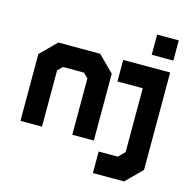

<svg xmlns="http://www.w3.org/2000/svg" viewBox="-131 -882 1214 1213"><g transform="rotate(15 476.0 -275.0)"><path d="M55 0V-437L158 -540H432L535 -437V0H394V-368L363.5 -398.5H226.5L196 -368V0ZM126.5 -71H126V-396L200 -470H393.5L466.5 -397V-71H466V-397L393.5 -470H200L126.5 -396ZM582.5 200V59H708L748 18.5V-399H582.5V-540H889.5V97L786.5 200ZM664 126.5H752.5L819 56.5V-470H653.5V-470.5H819V56.5L752.5 127H664ZM748 -618V-750H889.5V-618ZM819.5 -676H819V-700H819.5Z"/></g></svg>

Font: Tourney Thin Black
Style: Regular
Weight: 900
Version: Version 1.015